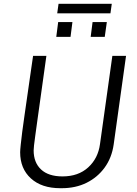

<svg xmlns="http://www.w3.org/2000/svg" viewBox="-20 -980 719 1010"><path d="M297 10Q199 10 142.5 -41.5Q86 -93 86 -179Q86 -190 89 -218.5Q92 -247 97 -287Q102 -327 109 -373.5Q116 -420 122.5 -467.5Q129 -515 135.5 -558Q142 -601 146.5 -634.5Q151 -668 154 -686H224Q208 -571 196.5 -489Q185 -407 177.5 -353Q170 -299 165.5 -266Q161 -233 159 -215.5Q157 -198 157 -189Q157 -125 196 -88.5Q235 -52 309 -52Q392 -52 444 -99.5Q496 -147 506 -222L571 -686H643L578 -220Q568 -150 530.5 -98.5Q493 -47 435.5 -18.5Q378 10 305 10ZM281 -910 288 -960H568L561 -910ZM276 -786 286 -864H361L351 -786ZM457 -786 467 -864H542L531 -786Z"/></svg>

Font: Chivo ExtraLight
Style: Italic
Weight: 250
Italic angle: -8.05°
Designer: Hector Gatti
Foundry: Omnibus-Type
Version: Version 2.002